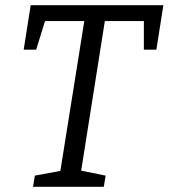

<svg xmlns="http://www.w3.org/2000/svg" viewBox="-20 -718 648 738"><path d="M107 0 114 -43 212 -61 304 -637H153L119 -527H71L98 -698H608L581 -527H533V-637H383L292 -62L386 -43L379 0Z"/></svg>

Font: Bitter
Style: Italic
Weight: 400
Italic angle: -9°
Designer: Sol Matas, and Bitter project Authors
Foundry: Sol Matas
Version: Version 2.001